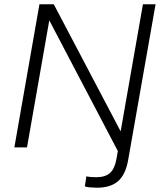

<svg xmlns="http://www.w3.org/2000/svg" viewBox="-20 -688 760 896"><path d="M47 0 164 -668H231L543 -75L647 -668H706L578 59Q566 127 531 157.5Q496 188 432 188Q418 188 401.5 186.5Q385 185 376 182L383 135Q392 137 404.5 138Q417 139 429 139Q471 139 493 119.5Q515 100 523 56L530 17L210 -593L106 0Z"/></svg>

Font: Gantari Light
Style: Italic
Weight: 300
Italic angle: -10°
Version: Version 1.000